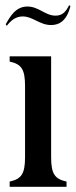

<svg xmlns="http://www.w3.org/2000/svg" viewBox="-20 -716 292 736"><path d="M17 0H235V-20C190 -30 176 -49 176 -114V-500H17V-480C62 -470 76 -451 76 -386V-114C76 -49 62 -30 17 -20ZM2 -623 6 -617C22 -638 41 -653 67 -653C106 -653 132 -620 176 -620C206 -620 236 -635 250 -693L245 -696C233 -672 220 -656 193 -656C153 -656 129 -691 85 -691C40 -691 19 -653 2 -623Z"/></svg>

Font: RL Madena
Style: Regular
Weight: 400
Designer: I Kadek Wantara Putra
Foundry: Roughlines ID
Version: Version 1.000;Glyphs 3.1.2 (3151)